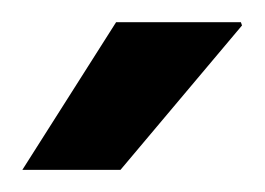

<svg xmlns="http://www.w3.org/2000/svg" viewBox="-20 -743 237 172"><path d="M0 -590.8 84 -723.1H195.8L196.8 -720.2L87.9 -590.8Z"/></svg>

Font: Archivo Medium
Style: Regular
Weight: 500
Designer: Hector Gatti
Foundry: Omnibus-Type
Version: Version 2.001